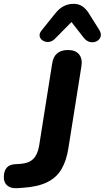

<svg xmlns="http://www.w3.org/2000/svg" viewBox="-63 -975 547 1002"><path d="M26 7Q-7 9 -25.5 -7Q-44 -23 -43 -53Q-41 -115 15 -118L45 -120Q87 -123 110 -145Q133 -167 141 -213L209 -642Q219 -714 292 -714Q331 -714 349.5 -691.5Q368 -669 362 -630L294 -202Q284 -137 258 -92.5Q232 -48 183 -24Q134 0 56 5ZM222 -771Q207 -757 190 -756Q173 -755 160 -763.5Q147 -772 144 -786Q141 -800 154 -816L227 -907Q266 -955 321 -955Q349 -955 369 -940.5Q389 -926 404 -900L455 -819Q467 -799 462 -783.5Q457 -768 442 -760Q427 -752 408 -755.5Q389 -759 374 -778L310 -860Z"/></svg>

Font: Nunito ExtraBold
Style: Italic
Weight: 800
Italic angle: -9°
Designer: Vernon Adams
Foundry: Vernon Adams
Version: Version 3.601; ttfautohint (v1.8.2.53-6de2)